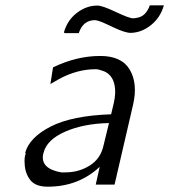

<svg xmlns="http://www.w3.org/2000/svg" viewBox="-20 -697 638 724"><path d="M224 -572 221 -575Q234 -621 270 -648.5Q306 -676 347 -676Q366 -676 416.5 -652Q467 -628 482 -628Q489 -628 497 -630Q530 -635 545 -677H598Q585 -631 549.5 -602.5Q514 -574 473 -573Q464 -573 454 -576Q436 -580 393.5 -600.5Q351 -621 338 -621Q293 -621 277 -572ZM77 -119 75 -121Q91 -179 171.5 -220Q252 -261 399 -266L409 -308Q418 -347 412 -376Q403 -420 364 -431Q351 -436 341 -436Q270 -436 201 -398L170 -380L180 -443Q269 -486 358 -486Q439 -486 469.5 -434Q500 -382 482 -303L412 -1H341L356 -68Q276 7 160 7Q113 7 93.5 -19Q74 -45 73 -80Q71 -102 77 -119ZM144 -120V-119Q143 -118 143 -117Q131 -61 211 -47H227Q277 -47 318 -72.5Q359 -98 370 -147L391 -233Q295 -231 225.5 -200.5Q156 -170 144 -120Z"/></svg>

Font: Coval
Style: ExtraLight Italic
Weight: 200
Foundry: Context Ltd
Version: Version 001.000